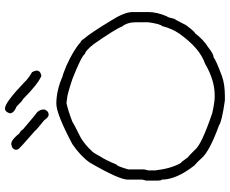

<svg xmlns="http://www.w3.org/2000/svg" viewBox="-96 -838 924 772"><g transform="rotate(-90 366.0 -452.0)"><path d="M334.5 -687.5Q388.2 -687.5 445.8 -662.1Q451.2 -662.1 488.8 -646.5Q552.2 -617.7 582.5 -589.8Q587.9 -589.8 596.2 -576.2Q617.2 -553.2 668.5 -468.8Q703.6 -413.6 703.6 -380.9V-318.4Q703.6 -282.2 686 -242.2Q682.6 -242.2 676.3 -212.9Q673.3 -210.4 650.9 -166Q625.5 -131.8 617.7 -128.9Q592.3 -95.7 561 -76.2Q534.2 -54.7 520 -54.7Q513.7 -46.9 445.8 -21.5Q413.1 -9.8 365.7 -9.8H348.1Q262.7 -22 248.5 -33.2Q144.5 -70.8 115.7 -103.5Q103 -118.7 86.4 -132.8Q29.8 -205.1 29.8 -263.7Q26.4 -263.7 25.9 -277.3V-326.2Q25.9 -328.1 29.8 -341.8V-400.4Q29.8 -435.1 98.1 -552.7Q124 -589.8 172.4 -623Q292 -686.5 334.5 -687.5ZM70.8 -398.4V-334Q66.9 -320.3 66.9 -318.4V-289.1Q74.2 -226.6 96.2 -187.5Q100.1 -186.5 119.6 -158.2Q122.1 -158.2 148.9 -130.9Q168.9 -104 297.4 -60.5Q341.8 -50.8 361.8 -50.8H369.6Q429.7 -50.8 496.6 -89.8Q557.6 -110.4 615.7 -191.4Q637.2 -222.2 647 -261.7Q655.8 -270 662.6 -318.4V-367.2Q662.6 -401.9 645 -423.8Q636.7 -447.8 574.7 -537.1Q548.3 -570.3 535.6 -572.3Q526.9 -586.4 434.1 -623Q369.6 -644.5 354 -644.5Q343.3 -646.5 336.4 -646.5Q308.6 -640.6 262.2 -623Q259.8 -620.1 195.8 -587.9Q165 -567.9 147 -546.9Q140.1 -543 125.5 -515.6Q106.9 -486.8 90.3 -445.3Q84.5 -445.3 70.8 -398.4ZM315.9 -894Q339.8 -894 421.4 -815.9Q435.5 -800.3 462.4 -784.7Q468.3 -770.5 468.3 -767.1Q468.3 -751.5 446.8 -747.6Q414.6 -760.7 353 -821.8Q348.6 -821.8 323.7 -847.2Q296.4 -858.4 296.4 -874.5Q302.2 -894 315.9 -894ZM171.4 -868.7H173.3Q190.4 -868.7 216.3 -835.4Q221.7 -835.4 233.9 -819.8Q294.4 -768.1 300.3 -765.1Q312 -753.4 312 -735.8Q305.7 -718.3 290.5 -718.3Q280.8 -718.3 269 -735.8Q230.5 -766.6 224.1 -774.9Q151.9 -837.4 151.9 -841.3Q149.9 -844.7 149.9 -849.1Q149.9 -864.7 171.4 -868.7Z"/></g></svg>

Font: CEF Fonts CJK
Style: Regular
Weight: 400
Designer: PartyBoss (派对大魔王)
Version: Release 2.25